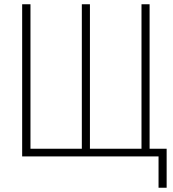

<svg xmlns="http://www.w3.org/2000/svg" viewBox="-20 -734 812 901"><path d="M724 147H762V-36H682V-714H644V-36H402V-714H364V-36H123V-714H84V0H724Z"/></svg>

Font: Noto Sans Condensed ExtraLight
Style: Regular
Weight: 200
Width: 3
Designer: Monotype Design Team
Foundry: Monotype Imaging Inc.
Version: Version 2.013